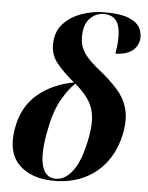

<svg xmlns="http://www.w3.org/2000/svg" viewBox="-55 -814 670 868"><g transform="rotate(5 280.5 -379.5)"><path d="M224 10Q119 10 63 -46Q7 -102 26 -210Q43 -310 110 -366.5Q177 -423 274 -441Q224 -482 192.5 -521.5Q161 -561 165 -615Q168 -666 200 -700Q232 -734 281.5 -751.5Q331 -769 387 -769Q458 -769 496 -753Q534 -737 546.5 -711.5Q559 -686 555 -658Q548 -623 519.5 -605Q491 -587 449 -587Q464 -672 449 -716.5Q434 -761 382 -761Q345 -761 318.5 -733Q292 -705 292 -650Q292 -609 313.5 -576.5Q335 -544 393 -499Q437 -463 469 -427Q501 -391 514 -346Q527 -301 517 -240Q502 -159 461 -103Q420 -47 359 -18.5Q298 10 224 10ZM229 0Q274 0 309 -49Q344 -98 363 -201Q374 -261 368 -301.5Q362 -342 340 -373Q318 -404 281 -436Q249 -407 218.5 -352Q188 -297 171 -200Q153 -100 168.5 -50Q184 0 229 0Z"/></g></svg>

Font: Noto Serif Display SemiCondensed
Style: Bold Italic
Weight: 700
Width: 4
Italic angle: -12°
Designer: Monotype Design Team
Foundry: Monotype Imaging Inc.
Version: Version 2.009